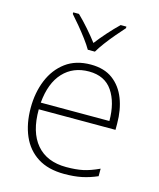

<svg xmlns="http://www.w3.org/2000/svg" viewBox="-115 -846 776 938"><g transform="rotate(15 272.5 -377.0)"><path d="M288 -540Q356 -540 399.5 -507.5Q443 -475 464.5 -419.5Q486 -364 486 -294V-263H98Q97 -148 149.5 -86.5Q202 -25 300 -25Q349 -25 384.5 -32.5Q420 -40 465 -61V-23Q426 -6 387.5 2Q349 10 299 10Q218 10 164.5 -24Q111 -58 84.5 -119Q58 -180 58 -260Q58 -337 84 -400.5Q110 -464 161 -502Q212 -540 288 -540ZM288 -505Q208 -505 158 -451.5Q108 -398 99 -297H446Q446 -390 407 -447.5Q368 -505 288 -505ZM254 -606Q242 -627 221.5 -654.5Q201 -682 178.5 -709Q156 -736 138 -756V-764H167Q194 -738 222 -706Q250 -674 272 -645Q294 -674 322.5 -706Q351 -738 378 -764H407V-756Q389 -736 366 -709Q343 -682 322.5 -654.5Q302 -627 290 -606Z"/></g></svg>

Font: Noto Sans Thai ExtraLight
Style: Regular
Weight: 200
Designer: Monotype Design Team
Foundry: Monotype Imaging Inc.
Version: Version 2.001; ttfautohint (v1.8.4.7-5d5b)